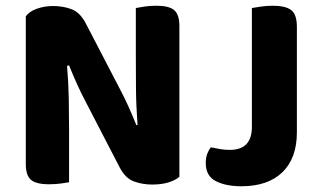

<svg xmlns="http://www.w3.org/2000/svg" viewBox="-20 -636 1123 670"><path d="M606 -19Q592 -7 568 0.5Q544 8 511 8Q477 8 447 -3Q417 -14 397 -53L281 -277Q264 -309 249.5 -341Q235 -373 221 -408L214 -406Q219 -346 220 -291.5Q221 -237 221 -186V0Q211 2 191.5 4.5Q172 7 151 7Q106 7 88 -8.5Q70 -24 70 -64V-579Q82 -596 108.5 -605.5Q135 -615 165 -615Q200 -615 229.5 -604Q259 -593 279 -555L396 -330Q413 -298 427.5 -266Q442 -234 456 -199L460 -200Q455 -267 454.5 -327Q454 -387 454 -442V-608Q464 -610 483.5 -613Q503 -616 525 -616Q570 -616 588 -600.5Q606 -585 606 -545ZM1016 -174Q1016 -84 965.5 -35Q915 14 822 14Q768 14 733 -4Q698 -22 698 -67Q698 -86 703.5 -100Q709 -114 716 -122Q734 -118 749.5 -115.5Q765 -113 782 -113Q859 -113 859 -193V-608Q870 -610 890.5 -613Q911 -616 931 -616Q976 -616 996 -601Q1016 -586 1016 -542Z"/></svg>

Font: Baloo 2
Style: Bold
Weight: 700
Designer: Sarang Kulkarni and Ek Type
Foundry: Ek Type
Version: Version 1.640;hotconv 1.0.111;makeotfexe 2.5.65597; ttfautoh